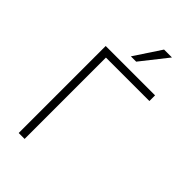

<svg xmlns="http://www.w3.org/2000/svg" viewBox="-276 -1013 1100 1100"><g transform="rotate(45 274.0 -463.5)"><path d="M111 0V-705H511V-659H159V0ZM255 -765 362 -927H426L298 -765Z"/></g></svg>

Font: Nunito Sans 7pt SemiCondensed ExtraLight
Style: Regular
Weight: 250
Width: 4
Designer: Vernon Adams
Foundry: Vernon Adams
Version: Version 3.101;gftools[0.9.27]